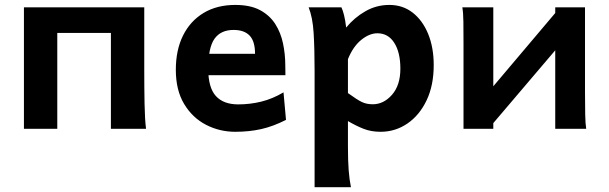

<svg xmlns="http://www.w3.org/2000/svg" viewBox="-20 -528 2496 787"><path d="M571.3 -498V-239.3Q571.3 -168 572.5 -103.3Q573.7 -38.6 578.6 0H434.6V-393.1H214.8V0H78.1V-498Z M1149.9 -219.7H774.9V-307.6H1025.4Q1025.4 -358.9 1003.2 -382.1Q981 -405.3 937.5 -405.3Q884.8 -405.3 859.1 -368.9Q833.5 -332.5 833.5 -246.6Q833.5 -168.9 864.7 -134.5Q896 -100.1 956.5 -100.1Q1004.4 -100.1 1050.5 -111.3Q1096.7 -122.6 1142.1 -149.4L1152.3 -36.6Q1099.6 -9.8 1050.5 1.2Q1001.5 12.2 944.3 12.2Q879.9 12.2 824.2 -16.6Q768.6 -45.4 734.6 -102.1Q700.7 -158.7 700.7 -241.7Q700.7 -322.8 730.2 -382.3Q759.8 -441.9 814.5 -474.9Q869.1 -507.8 944.3 -507.8Q1005.9 -507.8 1045.7 -486.6Q1085.4 -465.3 1108.2 -429.7Q1130.9 -394 1140.1 -349.9Q1149.4 -305.7 1149.4 -259.8Q1149.4 -252.9 1149.7 -239.7Q1149.9 -226.6 1149.9 -219.7Z M1418.5 239.3H1269.5V-236.8Q1269.5 -328.1 1265.6 -392.3Q1261.7 -456.5 1245.1 -498H1379.4Q1384.8 -487.3 1390.1 -466.3Q1395.5 -445.3 1398.9 -415Q1432.6 -456.1 1477.8 -481.9Q1522.9 -507.8 1576.2 -507.8Q1630.9 -507.8 1671.6 -476.1Q1712.4 -444.3 1735.1 -388.7Q1757.8 -333 1757.8 -261.2Q1757.8 -177.7 1728.5 -116.5Q1699.2 -55.2 1649.7 -21.5Q1600.1 12.2 1540 12.2Q1501.5 12.2 1470.9 0.2Q1440.4 -11.7 1406.2 -31.7V73.2Q1406.2 131.8 1409.2 169.9Q1412.1 208 1418.5 239.3ZM1406.2 -285.6V-146.5Q1443.8 -119.1 1463.1 -109.9Q1482.4 -100.6 1507.8 -100.6Q1552.7 -100.6 1586.9 -139.6Q1621.1 -178.7 1621.1 -246.6Q1621.1 -313 1596.2 -352.3Q1571.3 -391.6 1526.9 -391.6Q1494.1 -391.6 1460.7 -364.5Q1427.2 -337.4 1406.2 -285.6Z M2255.9 -474.6 2334 -413.6 2002 -23.4 1924.8 -83ZM1875 -498H2002V0H1879.9V-349.1Q1879.9 -399.9 1879.4 -438.7Q1878.9 -477.5 1875 -498ZM2382.8 0H2255.9V-498H2377.9V-148.9Q2377.9 -98.6 2378.7 -59.6Q2379.4 -20.5 2382.8 0Z"/></svg>

Font: Andika
Style: Bold
Weight: 700
Designer: Victor Gaultney, Annie Olsen, Julie Remington, Don Collingsworth, Eric Hays, Becca Hirsbrunner
Foundry: SIL International
Version: Version 6.101